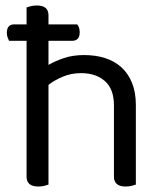

<svg xmlns="http://www.w3.org/2000/svg" viewBox="-20 -676 598 701"><path d="M77 -587V-649Q82 -651 92.5 -653.5Q103 -656 115 -656Q157 -656 157 -620V-587H262Q266 -582 268.5 -575Q271 -568 271 -558Q271 -527 243 -527H157V-439Q181 -453 213.5 -464Q246 -475 287 -475Q329 -475 363.5 -464Q398 -453 423 -430.5Q448 -408 462 -373.5Q476 -339 476 -293V-2Q471 0 460.5 2.5Q450 5 439 5Q396 5 396 -31V-291Q396 -351 363 -380Q330 -409 276 -409Q241 -409 210.5 -396.5Q180 -384 157 -366V-2Q152 0 142 2.5Q132 5 120 5Q77 5 77 -31V-527H13Q11 -532 8 -539Q5 -546 5 -556Q5 -587 32 -587Z"/></svg>

Font: Baloo 2
Style: Regular
Weight: 400
Designer: Sarang Kulkarni and Ek Type
Foundry: Ek Type
Version: Version 1.640;hotconv 1.0.111;makeotfexe 2.5.65597; ttfautoh